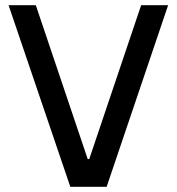

<svg xmlns="http://www.w3.org/2000/svg" viewBox="-20 -720 681 740"><path d="M13 -700H118L318 -107H324L524 -700H628L391 0H251Z"/></svg>

Font: Lopes Sans Medium
Style: Regular
Weight: 500
Designer: Gabriel Lam, Diego Maldonado
Foundry: TypeRant, Foresti Design
Version: Version 4.000